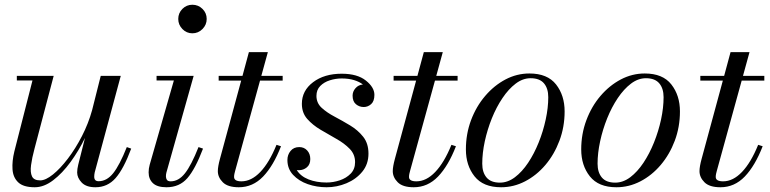

<svg xmlns="http://www.w3.org/2000/svg" viewBox="-20 -780 3247 810"><path d="M206.5 -460 125.5 -152.5Q115 -113.5 111 -83.2Q107 -53 115 -36Q123 -19 149.5 -19Q172.5 -19 203.5 -44Q234.5 -69 266.5 -111Q298.5 -153 325.8 -206Q353 -259 368.5 -315L405 -460H489.5L379.5 -52.5Q378.5 -48 378 -43.2Q377.5 -38.5 377.5 -34.5Q377.5 -15.5 396 -15.5Q430.5 -15.5 457.5 -49.2Q484.5 -83 515 -159.5L533.5 -153Q501.5 -67 467.5 -28.5Q433.5 10 382.5 10Q343.5 10 324.5 -10Q305.5 -30 305.5 -52.5Q305.5 -66.5 310 -85L338.5 -198Q312.5 -144.5 277.8 -96.8Q243 -49 204.2 -19.5Q165.5 10 126.5 10Q78.5 10 56.8 -10.8Q35 -31.5 32.8 -65.8Q30.5 -100 40.5 -141L117 -440.5H51V-460Z M732 -700Q732 -725 749.5 -742.5Q767 -760 791.5 -760Q816.5 -760 834.2 -742.5Q852 -725 852 -700Q852 -675.5 834.2 -657.5Q816.5 -639.5 791.5 -639.5Q767 -639.5 749.5 -657.5Q732 -675.5 732 -700ZM836.5 -153Q804 -67 770.5 -28.5Q737 10 682.5 10Q643.5 10 625.2 -7.2Q607 -24.5 607 -53Q607 -68.5 611.5 -85L713.5 -440.5H640.5V-460H797L682 -52Q680 -45 680 -36Q680 -27.5 684.2 -21.2Q688.5 -15 700 -15Q733.5 -15 760.2 -48.8Q787 -82.5 817.5 -159.5Z M1165.5 -163Q1133.5 -80.5 1090 -35.2Q1046.5 10 987.5 10Q941 10 920 -11Q899 -32 899 -58Q899 -77 908 -110L997.5 -440H902.5V-460H1003L1030 -560H1110L1082.5 -460H1172.5V-440H1077L972 -59Q970.5 -53.5 969 -47Q967.5 -40.5 967.5 -33.5Q967.5 -15 998.5 -15Q1040.5 -15 1078.2 -54.5Q1116 -94 1146.5 -169Z M1534.5 -132Q1534.5 -87.5 1508.5 -55.8Q1482.5 -24 1442 -7Q1401.5 10 1358 10Q1316 10 1278.2 -3.2Q1240.5 -16.5 1216.5 -42.2Q1192.5 -68 1192.5 -105Q1192.5 -127 1205.8 -143.2Q1219 -159.5 1242.5 -159.5Q1263 -159.5 1276 -145.2Q1289 -131 1289 -109Q1289 -86 1274.5 -74Q1260 -62 1241 -62Q1236.5 -62 1232 -62.5Q1248 -36.5 1281.5 -23.2Q1315 -10 1357.5 -10Q1385.5 -10 1413.2 -19.2Q1441 -28.5 1459.5 -47.5Q1478 -66.5 1478 -96Q1478 -129 1455.2 -152.2Q1432.5 -175.5 1399 -194.2Q1365.5 -213 1332.2 -232.8Q1299 -252.5 1276.2 -278.2Q1253.5 -304 1253.5 -342Q1253.5 -397.5 1300.8 -433.2Q1348 -469 1421.5 -469Q1487.5 -469 1523.5 -440.2Q1559.5 -411.5 1559.5 -380Q1559.5 -353 1545.8 -340.8Q1532 -328.5 1514.5 -328.5Q1496 -328.5 1481.8 -340.2Q1467.5 -352 1467.5 -376.5Q1467.5 -394 1479.8 -408Q1492 -422 1511 -423.5Q1496.5 -435 1473.8 -442Q1451 -449 1421.5 -449Q1396 -449 1371.5 -441.2Q1347 -433.5 1331 -417.2Q1315 -401 1315 -375.5Q1315 -345.5 1337 -325.2Q1359 -305 1391.8 -287.8Q1424.5 -270.5 1457.2 -250.8Q1490 -231 1512.2 -203Q1534.5 -175 1534.5 -132Z M1903.5 -163Q1871.5 -80.5 1828 -35.2Q1784.5 10 1725.5 10Q1679 10 1658 -11Q1637 -32 1637 -58Q1637 -77 1646 -110L1735.5 -440H1640.5V-460H1741L1768 -560H1848L1820.5 -460H1910.5V-440H1815L1710 -59Q1708.5 -53.5 1707 -47Q1705.5 -40.5 1705.5 -33.5Q1705.5 -15 1736.5 -15Q1778.5 -15 1816.2 -54.5Q1854 -94 1884.5 -169Z M2094 10Q2018.5 10 1982 -36Q1945.5 -82 1945.5 -149.5Q1945.5 -215 1967.2 -273Q1989 -331 2026.8 -375.2Q2064.5 -419.5 2112.5 -444.8Q2160.5 -470 2213.5 -470Q2289.5 -470 2325.8 -423.8Q2362 -377.5 2362 -310Q2362 -244.5 2340.2 -186.5Q2318.5 -128.5 2281 -84.2Q2243.5 -40 2195.2 -15Q2147 10 2094 10ZM2089 -9.5Q2122 -9.5 2152.2 -32.2Q2182.5 -55 2208 -93.2Q2233.5 -131.5 2252.5 -178.8Q2271.5 -226 2282.2 -275.8Q2293 -325.5 2293 -370Q2293 -407 2274.8 -428.5Q2256.5 -450 2218.5 -450Q2185.5 -450 2155.5 -427.2Q2125.5 -404.5 2099.8 -366.2Q2074 -328 2055 -280.8Q2036 -233.5 2025.2 -183.8Q2014.5 -134 2014.5 -89.5Q2014.5 -52.5 2032.8 -31Q2051 -9.5 2089 -9.5Z M2580.5 10Q2505 10 2468.5 -36Q2432 -82 2432 -149.5Q2432 -215 2453.8 -273Q2475.5 -331 2513.2 -375.2Q2551 -419.5 2599 -444.8Q2647 -470 2700 -470Q2776 -470 2812.2 -423.8Q2848.5 -377.5 2848.5 -310Q2848.5 -244.5 2826.8 -186.5Q2805 -128.5 2767.5 -84.2Q2730 -40 2681.8 -15Q2633.5 10 2580.5 10ZM2575.5 -9.5Q2608.5 -9.5 2638.8 -32.2Q2669 -55 2694.5 -93.2Q2720 -131.5 2739 -178.8Q2758 -226 2768.8 -275.8Q2779.5 -325.5 2779.5 -370Q2779.5 -407 2761.2 -428.5Q2743 -450 2705 -450Q2672 -450 2642 -427.2Q2612 -404.5 2586.2 -366.2Q2560.5 -328 2541.5 -280.8Q2522.5 -233.5 2511.8 -183.8Q2501 -134 2501 -89.5Q2501 -52.5 2519.2 -31Q2537.5 -9.5 2575.5 -9.5Z M3197.5 -163Q3165.5 -80.5 3122 -35.2Q3078.5 10 3019.5 10Q2973 10 2952 -11Q2931 -32 2931 -58Q2931 -77 2940 -110L3029.5 -440H2934.5V-460H3035L3062 -560H3142L3114.5 -460H3204.5V-440H3109L3004 -59Q3002.5 -53.5 3001 -47Q2999.5 -40.5 2999.5 -33.5Q2999.5 -15 3030.5 -15Q3072.5 -15 3110.2 -54.5Q3148 -94 3178.5 -169Z"/></svg>

Font: Bodoni* 11pt
Style: Italic
Weight: 400
Italic angle: -13°
Version: Version 2.3